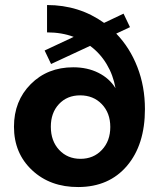

<svg xmlns="http://www.w3.org/2000/svg" viewBox="-20 -735 638 771"><path d="M294.9 16.1Q181.6 16.6 108.9 -51.5Q36.1 -119.6 36.1 -226.1Q36.1 -329.6 103.5 -397.2Q170.9 -464.8 273.9 -464.8Q331.1 -464.8 375.2 -442.6Q419.4 -420.4 443.8 -380.9Q434.6 -433.6 408.2 -477.5Q381.8 -521.5 341.8 -550.8L185.1 -478L159.2 -532.2L275.9 -586.9Q228 -605 168.9 -605V-714.8Q297.9 -714.8 397.9 -643.1L476.1 -680.2L502 -626L446.8 -600.1Q501.5 -543.5 531.7 -465.6Q562 -387.7 562 -296.9Q562 -153.8 490 -69.1Q418 15.6 294.9 16.1ZM301.8 -352.1Q249.5 -352.1 216.8 -317.1Q184.1 -282.2 184.1 -226.1Q184.1 -168.9 217.5 -133.1Q251 -97.2 303.2 -97.2Q355.5 -97.2 389.2 -133.1Q422.9 -168.9 422.9 -225.1Q422.9 -281.2 388.9 -316.7Q355 -352.1 301.8 -352.1Z"/></svg>

Font: Uncut Sans
Style: Bold
Weight: 700
Designer: Kasper Nordkvist
Foundry: UNCUT.wtf
Version: Version 1.304;Glyphs 3.2 (3246)